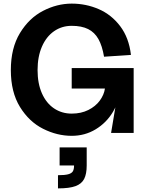

<svg xmlns="http://www.w3.org/2000/svg" viewBox="-20 -736 830 1063"><path d="M40 -348Q40 -470 90.5 -553Q141 -636 218.5 -676Q296 -716 377 -716Q456 -716 526.5 -685.5Q597 -655 645.5 -591Q694 -527 705 -432L556 -422Q546 -482 525 -519.5Q504 -557 468 -575Q432 -593 377 -593Q322 -593 279 -563Q236 -533 212 -477.5Q188 -422 188 -348Q188 -274 212 -219.5Q236 -165 279 -136Q322 -107 377 -107Q429 -107 469 -127Q509 -147 532.5 -179Q556 -211 561 -246H377V-359H720V0H595L636 -246H646Q641 -176 605 -116Q569 -56 509.5 -20Q450 16 377 16Q296 16 218.5 -23Q141 -62 90.5 -144Q40 -226 40 -348ZM390 180H460Q460 227 446 254.5Q432 282 398 294.5Q364 307 301 307V234Q338 234 357 229Q376 224 383 213Q390 202 390 180ZM310 80H460V180H310Z"/></svg>

Font: Uncut Sans VF
Style: Regular
Weight: 400
Designer: Kasper Nordkvist
Foundry: Uncut Type
Version: Version 1.100;FEAKit 1.0